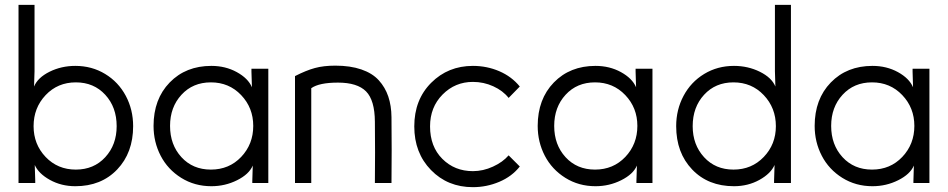

<svg xmlns="http://www.w3.org/2000/svg" viewBox="-20 -753 3900 790"><path d="M292 -414.1Q217.3 -414.1 167.7 -361.6Q118.2 -309.1 118.2 -233.9Q118.2 -159.2 167.7 -107.2Q217.3 -55.2 292 -55.2Q366.2 -55.2 413.1 -106.2Q460 -157.2 460 -233.9Q460 -312 413.1 -363Q366.2 -414.1 292 -414.1ZM56.2 0V-732.9H122.1V-460L120.1 -397Q135.3 -433.6 183.8 -457.8Q232.4 -481.9 290 -481.9Q357.9 -481.9 412.6 -448.7Q467.3 -415.5 497.6 -358.6Q527.8 -301.8 527.8 -233.9Q527.8 -124.5 462.2 -55.7Q396.5 13.2 290 13.2Q232.4 13.2 185.5 -12.7Q138.7 -38.6 123 -74.2L125 -9.8V0Z M847.7 -55.2Q922.9 -55.2 972.4 -107.4Q1022 -159.7 1022 -234.9Q1022 -309.6 972.2 -361.8Q922.4 -414.1 847.7 -414.1Q773.4 -414.1 726.6 -363Q679.7 -312 679.7 -234.9Q679.7 -157.2 726.6 -106.2Q773.4 -55.2 847.7 -55.2ZM611.8 -234.9Q611.8 -345.2 678.2 -413.6Q744.6 -481.9 849.6 -481.9Q907.7 -481.9 954.3 -456.3Q1001 -430.7 1016.6 -394L1014.6 -458V-470.2H1084V0H1018.1V-7.8L1020 -71.8Q1004.9 -36.1 955.6 -11.5Q906.2 13.2 849.6 13.2Q780.8 13.2 725.6 -21.2Q670.4 -55.7 641.1 -112.1Q611.8 -168.5 611.8 -234.9Z M1260.7 0H1193.8V-439.9Q1239.7 -463.4 1275.6 -473.1Q1311.5 -482.9 1359.9 -482.9Q1421.4 -482.9 1466.8 -467.3Q1512.2 -451.7 1538.6 -422.6Q1564.9 -393.6 1577.6 -356Q1590.3 -318.4 1590.8 -271Q1592.3 -135.7 1590.8 0H1522.5Q1523.9 -126 1522.5 -252Q1522 -340.8 1486.1 -377Q1450.2 -413.1 1370.6 -413.1Q1293 -413.1 1260.7 -390.1Z M2118.7 -67.9Q2086.4 -26.9 2034.4 -4.9Q1982.4 17.1 1925.8 17.1Q1821.8 17.1 1753.2 -53.5Q1684.6 -124 1684.6 -232.9Q1684.6 -342.8 1754.2 -412.4Q1823.7 -481.9 1925.8 -481.9Q1983.4 -481.9 2034.4 -460Q2085.4 -438 2118.7 -397L2072.8 -350.1Q2049.3 -379.9 2009.8 -397.9Q1970.2 -416 1925.8 -416Q1852.5 -416 1801 -364Q1749.5 -312 1749.5 -232.9Q1749.5 -149.9 1800 -99.4Q1850.6 -48.8 1925.8 -48.8Q1967.8 -48.8 2008.3 -67.4Q2048.8 -85.9 2072.8 -113.8Z M2428.2 -55.2Q2503.4 -55.2 2553 -107.4Q2602.5 -159.7 2602.5 -234.9Q2602.5 -309.6 2552.7 -361.8Q2502.9 -414.1 2428.2 -414.1Q2354 -414.1 2307.1 -363Q2260.3 -312 2260.3 -234.9Q2260.3 -157.2 2307.1 -106.2Q2354 -55.2 2428.2 -55.2ZM2192.4 -234.9Q2192.4 -345.2 2258.8 -413.6Q2325.2 -481.9 2430.2 -481.9Q2488.3 -481.9 2534.9 -456.3Q2581.5 -430.7 2597.2 -394L2595.2 -458V-470.2H2664.6V0H2598.6V-7.8L2600.6 -71.8Q2585.4 -36.1 2536.1 -11.5Q2486.8 13.2 2430.2 13.2Q2361.3 13.2 2306.2 -21.2Q2251 -55.7 2221.7 -112.1Q2192.4 -168.5 2192.4 -234.9Z M2998 -414.1Q2923.8 -414.1 2877 -363Q2830.1 -312 2830.1 -233.9Q2830.1 -157.2 2877 -106.2Q2923.8 -55.2 2998 -55.2Q3072.8 -55.2 3122.6 -107.2Q3172.4 -159.2 3172.4 -233.9Q3172.4 -309.1 3122.6 -361.6Q3072.8 -414.1 2998 -414.1ZM2762.2 -233.9Q2762.2 -301.8 2792.5 -358.6Q2822.8 -415.5 2877.4 -448.7Q2932.1 -481.9 3000 -481.9Q3057.6 -481.9 3106.4 -457.8Q3155.3 -433.6 3170.4 -397L3168.5 -460V-732.9H3234.4V0H3165V-9.8L3167 -74.2Q3151.4 -38.6 3104.5 -12.7Q3057.6 13.2 3000 13.2Q2893.6 13.2 2827.9 -55.7Q2762.2 -124.5 2762.2 -233.9Z M3567.9 -55.2Q3643.1 -55.2 3692.6 -107.4Q3742.2 -159.7 3742.2 -234.9Q3742.2 -309.6 3692.4 -361.8Q3642.6 -414.1 3567.9 -414.1Q3493.7 -414.1 3446.8 -363Q3399.9 -312 3399.9 -234.9Q3399.9 -157.2 3446.8 -106.2Q3493.7 -55.2 3567.9 -55.2ZM3332 -234.9Q3332 -345.2 3398.4 -413.6Q3464.8 -481.9 3569.8 -481.9Q3627.9 -481.9 3674.6 -456.3Q3721.2 -430.7 3736.8 -394L3734.9 -458V-470.2H3804.2V0H3738.3V-7.8L3740.2 -71.8Q3725.1 -36.1 3675.8 -11.5Q3626.5 13.2 3569.8 13.2Q3501 13.2 3445.8 -21.2Q3390.6 -55.7 3361.3 -112.1Q3332 -168.5 3332 -234.9Z"/></svg>

Font: Kreadon
Style: Regular
Weight: 400
Designer: kohakuno
Foundry: StudioGnu
Version: Version 1.000;Glyphs 3.1.2 (3151)